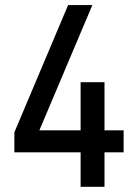

<svg xmlns="http://www.w3.org/2000/svg" viewBox="-20 -720 539 750"><path d="M388.2 -125V9.8H294.9V-125H36.1V-203.1L246.1 -700.2H340.8L133.8 -210.9H294.9V-398.9H388.2V-210.9H462.9V-125Z"/></svg>

Font: D-DIN-PRO Medium
Style: Regular
Weight: 500
Designer: datto
Foundry: CyberFei
Version: Version 1.000;hotconv 1.0.109;makeotfexe 2.5.65596